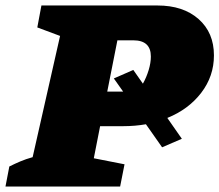

<svg xmlns="http://www.w3.org/2000/svg" viewBox="-63 -680 800 700"><path d="M-43 0 -29 -73Q-9 -83 11 -91.5Q31 -100 56 -107L156 -549L73 -580L88 -660H511Q605 -660 661 -610.5Q717 -561 717 -478Q717 -402 670.5 -341.5Q624 -281 547 -250L600 -174L528 -143L469 -227Q429 -220 387 -220H302L279 -103L391 -81L375 0ZM423 -425 458 -375Q471 -398 479 -424.5Q487 -451 487 -474Q487 -533 423 -533H365L328 -346H386L352 -394Z"/></svg>

Font: Piazzolla Black
Style: Italic
Weight: 900
Italic angle: -11.3°
Designer: Juan Pablo del Peral
Foundry: Huerta Tipografica
Version: Version 1.330